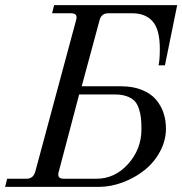

<svg xmlns="http://www.w3.org/2000/svg" viewBox="-50 -732 714 752"><path d="M-30 0 -22 -32H54Q80 -32 88 -59L248 -653Q256 -680 229 -680H154L162 -712H644L596 -476H571Q576 -497 576 -541Q576 -616 548 -648Q520 -680 468 -680H374Q347 -680 340 -653L270 -394H425Q471 -394 505.5 -380Q540 -366 560 -343Q580 -320 590 -291Q600 -262 600 -228Q600 -182 577 -139Q554 -96 516.5 -66Q479 -36 431.5 -18Q384 0 336 0ZM180 -59Q172 -32 199 -32H328Q400 -32 452 -90Q504 -148 504 -226Q504 -252 502 -270Q500 -288 494 -306.5Q488 -325 477 -336.5Q466 -348 446.5 -355Q427 -362 400 -362H260Z"/></svg>

Font: Old Standard TT
Style: Italic
Weight: 400
Italic angle: -15.2°
Designer: Alexey Kryukov <alexios@thessalonica.org.ru>
Version: Version 2.2